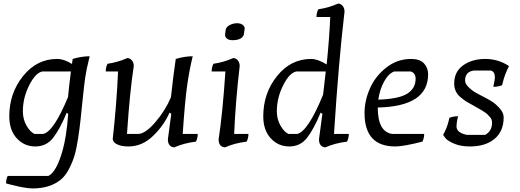

<svg xmlns="http://www.w3.org/2000/svg" viewBox="-20 -810 2914 1075"><path d="M14 217Q14 193 23 175H251Q296 153 330 34Q352 -41 362 -173L353 -178Q316 -88 278 -39Q240 10 178 10Q116 10 74 -35.5Q32 -81 32 -159Q32 -288 109 -384Q186 -480 300 -480Q338 -480 383 -452L387 -480Q437 -495 482 -495Q463 -418 457 -375.5Q451 -333 443.5 -260Q436 -187 431 -139.5Q426 -92 417 -33.5Q408 25 397 61.5Q386 98 366 136.5Q346 175 320 196Q260 245 163 245Q122 245 41 224ZM108 -187Q108 -143 128 -107.5Q148 -72 173 -60H221Q280 -71 361 -267Q365 -314 377 -410H218Q179 -403 143.5 -332.5Q108 -262 108 -187Z M1087 -60Q1087 -37 1077 -17Q1010 -9 956 15Q941 15 930.5 4Q920 -7 920 -30L939 -173L929 -179Q898 -108 837 -49Q776 10 699 10Q662 10 640 0Q618 -10 615 -20L611 -30Q633 -227 641 -410H572Q572 -433 582 -453Q639 -461 693 -485Q707 -485 718 -472.5Q729 -460 729 -440Q707 -300 691 -60H752Q793 -60 849 -125Q905 -190 937 -265Q951 -393 964 -480Q1014 -495 1059 -495Q1040 -418 1027.5 -329Q1015 -240 1003 -60Z M1165 -410Q1165 -433 1175 -453Q1232 -461 1286 -485Q1300 -485 1311 -472.5Q1322 -460 1322 -440Q1299 -245 1291 -60H1371Q1371 -37 1361 -17Q1294 -9 1240 15Q1225 15 1214.5 4Q1204 -7 1204 -30Q1226 -170 1242 -410ZM1350 -651 1345 -615Q1334 -585 1281 -585Q1261 -585 1250.5 -594Q1240 -603 1240 -615L1244 -646Q1249 -661 1268 -670.5Q1287 -680 1307 -680Q1327 -680 1338.5 -671Q1350 -662 1350 -651Z M1933 -60Q1933 -37 1923 -17Q1856 -9 1802 15Q1787 15 1776.5 4Q1766 -7 1766 -30L1785 -173L1775 -179Q1738 -89 1700 -39.5Q1662 10 1600 10Q1538 10 1496 -35.5Q1454 -81 1454 -159Q1454 -288 1531 -384Q1608 -480 1722 -480Q1759 -480 1809 -449Q1824 -595 1829 -715H1752Q1752 -738 1762 -758Q1819 -766 1873 -790Q1887 -790 1898 -777.5Q1909 -765 1909 -745Q1876 -466 1850 -60ZM1530 -187Q1530 -143 1550 -107.5Q1570 -72 1595 -60H1643Q1704 -72 1789 -280Q1790 -288 1804 -410H1640Q1601 -403 1565.5 -332.5Q1530 -262 1530 -187Z M2355 -60Q2355 -37 2345 -17Q2239 10 2193 10Q2021 10 2021 -177Q2021 -246 2051 -314.5Q2081 -383 2142.5 -431.5Q2204 -480 2282 -480Q2331 -480 2354 -455Q2377 -430 2377 -394Q2377 -214 2095 -208Q2095 -71 2177 -60ZM2307 -369Q2307 -402 2279 -410H2187Q2154 -397 2130 -352.5Q2106 -308 2098 -252Q2213 -256 2260 -285.5Q2307 -315 2307 -369Z M2735 -122Q2735 -141 2725 -152.5Q2715 -164 2709.5 -169.5Q2704 -175 2691 -183.5Q2678 -192 2673 -195Q2648 -210 2624.5 -222.5Q2601 -235 2588.5 -243Q2576 -251 2557 -267Q2523 -296 2523 -342Q2523 -409 2573.5 -444.5Q2624 -480 2697 -480Q2770 -480 2830 -440Q2807 -397 2795 -348L2791 -333Q2771 -324 2742 -324Q2751 -365 2751 -376Q2751 -408 2729 -415H2632Q2584 -408 2584 -359Q2584 -342 2601 -324.5Q2618 -307 2635 -296.5Q2652 -286 2683.5 -270Q2715 -254 2736 -240.5Q2757 -227 2778.5 -202.5Q2800 -178 2800 -153Q2800 -75 2749 -32.5Q2698 10 2611 10Q2558 10 2520.5 -6.5Q2483 -23 2472 -39L2461 -55Q2483 -93 2493 -137L2496 -150Q2516 -159 2545 -159Q2536 -126 2536 -102Q2536 -67 2593 -55H2697Q2735 -77 2735 -122Z"/></svg>

Font: Kotta One
Style: Regular
Weight: 400
Designer: Ania Kruk
Foundry: Ania Kruk
Version: Version 1.001